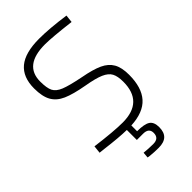

<svg xmlns="http://www.w3.org/2000/svg" viewBox="-273 -794 1086 1086"><g transform="rotate(-45 270.5 -250.5)"><path d="M294 8V54Q352 54 375.5 69.5Q399 85 399 126Q399 167 378 187Q357 207 314 207Q278 207 242 203L231 201L234 166Q271 170 308 170Q354 170 354 127Q354 88 308 88H258V8Q197 7 94 -6L58 -10L63 -56Q201 -38 271 -38Q437 -38 437 -199Q437 -243 424 -267.5Q411 -292 375.5 -307.5Q340 -323 270 -335Q186 -350 140.5 -370Q95 -390 74 -427Q53 -464 53 -529Q53 -619 106.5 -663.5Q160 -708 272 -708Q354 -708 474 -691L469 -645Q327 -662 273 -662Q105 -662 105 -532Q105 -480 117.5 -455Q130 -430 167 -415Q204 -400 289 -383Q365 -369 407 -349.5Q449 -330 468.5 -296Q488 -262 488 -204Q488 -102 441 -49.5Q394 3 294 8Z"/></g></svg>

Font: Cairo Light
Style: Regular
Weight: 300
Designer: Mohamed Gaber, the designers of Titillium
Foundry: Kief Type Foundry
Version: Version 2.009; ttfautohint (v1.5.33-1714) -l 8 -r 50 -G 200 